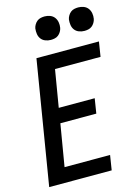

<svg xmlns="http://www.w3.org/2000/svg" viewBox="-139 -1029 791 1104"><g transform="rotate(-15 256.0 -477.5)"><path d="M12 0 133 -735H505L491 -647H220L183 -426H397L383 -338H169L127 -88H398L384 0ZM441 -815Q424 -815 408.5 -821Q393 -827 383.5 -839.5Q374 -852 371.5 -868.5Q369 -885 371 -902Q373 -913 379.5 -924Q386 -935 395.5 -942.5Q405 -950 417 -952.5Q429 -955 440 -955Q457 -955 472.5 -949Q488 -943 497.5 -930.5Q507 -918 510 -901.5Q513 -885 510 -868Q508 -857 501.5 -846Q495 -835 485.5 -827.5Q476 -820 464 -817.5Q452 -815 441 -815ZM241 -815Q224 -815 208.5 -821Q193 -827 183.5 -839.5Q174 -852 171.5 -868.5Q169 -885 171 -902Q173 -913 179.5 -924Q186 -935 195.5 -942.5Q205 -950 217 -952.5Q229 -955 240 -955Q257 -955 272.5 -949Q288 -943 297.5 -930.5Q307 -918 310 -901.5Q313 -885 310 -868Q308 -857 301.5 -846Q295 -835 285.5 -827.5Q276 -820 264 -817.5Q252 -815 241 -815Z"/></g></svg>

Font: Iosevka Term Curly SmBd Obl
Style: Regular
Weight: 600
Italic angle: -9°
Designer: Belleve Invis
Foundry: Belleve Invis
Version: Version 32.3.0